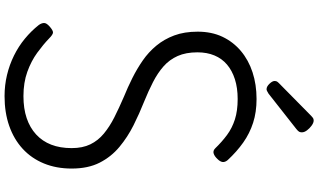

<svg xmlns="http://www.w3.org/2000/svg" viewBox="-304 -1108 1431 864"><g transform="rotate(90 412.0 -676.5)"><path d="M413 19Q364 19 318 8Q272 -3 230.5 -23.5Q189 -44 154.5 -72.5Q120 -101 93 -135Q84 -148 84 -159Q84 -170 100 -184Q117 -199 126.5 -199Q136 -199 154 -181Q181 -155 218 -128Q255 -101 303.5 -83.5Q352 -66 413 -66Q469 -66 512 -80.5Q555 -95 585.5 -123Q616 -151 631.5 -191Q647 -231 647 -283Q647 -332 630 -367Q613 -402 581.5 -428Q550 -454 508.5 -475Q467 -496 416 -518Q374 -535 332 -556Q290 -577 252.5 -603Q215 -629 186 -664Q157 -699 140 -744.5Q123 -790 123 -850Q123 -913 146 -961.5Q169 -1010 210 -1044.5Q251 -1079 306 -1097Q361 -1115 426 -1115Q485 -1115 533 -1099.5Q581 -1084 622 -1055Q663 -1026 701 -985Q711 -973 709.5 -962Q708 -951 696 -939Q684 -926 671.5 -922Q659 -918 648 -929Q619 -959 588 -982Q557 -1005 518 -1017.5Q479 -1030 426 -1030Q376 -1030 337 -1017.5Q298 -1005 271 -982Q244 -959 230 -925.5Q216 -892 216 -849Q216 -797 232.5 -760Q249 -723 279 -696.5Q309 -670 350 -649Q391 -628 438 -609Q491 -588 544 -561.5Q597 -535 641.5 -498Q686 -461 712.5 -409Q739 -357 739 -283Q739 -214 716 -158Q693 -102 650 -62.5Q607 -23 547 -2Q487 19 413 19ZM382 -1160Q370 -1160 357.5 -1173Q345 -1186 345 -1196Q345 -1201 346.5 -1205Q348 -1209 354 -1215L502 -1361Q507 -1366 511.5 -1369Q516 -1372 523 -1372Q533 -1372 545.5 -1363Q558 -1354 567 -1342Q576 -1330 576 -1319Q576 -1312 573.5 -1307Q571 -1302 561 -1294L402 -1169Q395 -1165 390.5 -1162.5Q386 -1160 382 -1160Z"/></g></svg>

Font: Playwrite FR Moderne
Style: Regular
Weight: 400
Designer: Veronika Burian, José Scaglione
Foundry: TypeTogether
Version: Version 1.002